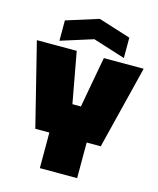

<svg xmlns="http://www.w3.org/2000/svg" viewBox="-131 -1002 903 1094"><g transform="rotate(15 320.0 -455.0)"><path d="M210 0V-210H127L5 -700H240L295 -400H345L400 -700H635L513 -210H430V0ZM130 -730V-850L320 -910L510 -850V-730L320 -790Z"/></g></svg>

Font: Tektur Black
Style: Regular
Weight: 900
Designer: Adam Jagosz
Foundry: Adam Jagosz
Version: Version 1.005;gftools[0.9.30]